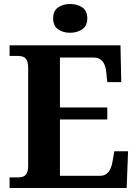

<svg xmlns="http://www.w3.org/2000/svg" viewBox="-20 -941 693 961"><path d="M28 0V-53H70Q84 -53 95.5 -57Q107 -61 114 -74Q121 -87 121 -113V-596Q121 -625 114.5 -638.5Q108 -652 96.5 -656.5Q85 -661 70 -661H28V-714H583L587 -530H517L512 -577Q510 -602 502.5 -618.5Q495 -635 482 -644Q469 -653 448 -653H280V-403H517V-343H280V-61H480Q500 -61 513 -71Q526 -81 533.5 -98Q541 -115 544 -137L552 -184H621L614 0ZM331 -777Q295 -777 270.5 -794.5Q246 -812 246 -849Q246 -887 271 -904Q296 -921 332 -921Q366 -921 391.5 -904Q417 -887 417 -849Q417 -812 391.5 -794.5Q366 -777 331 -777Z"/></svg>

Font: Noto Serif Tamil
Style: Bold
Weight: 700
Designer: Indian Type Foundry, Tom Grace, and the Monotype Design Team
Foundry: Monotype Imaging Inc.
Version: Version 2.003